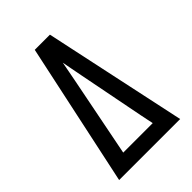

<svg xmlns="http://www.w3.org/2000/svg" viewBox="-215 -832 930 930"><g transform="rotate(-45 250.0 -367.5)"><path d="M41 0 198 -735H302L328 -613L459 0ZM351 -80 337 -148 270 -490Q265 -516 260 -542Q255 -568 250 -595Q245 -568 240 -542Q235 -516 230 -490L149 -80Z"/></g></svg>

Font: Iosevka SS18 Medium
Style: Regular
Weight: 500
Monospace: yes
Designer: Belleve Invis
Foundry: Belleve Invis
Version: Version 25.1.1; ttfautohint (v1.8.4)